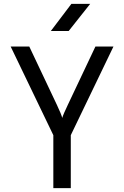

<svg xmlns="http://www.w3.org/2000/svg" viewBox="-20 -970 640 990"><path d="M255 0V-273L35 -730H131L273 -430Q285 -405 292 -387.5Q299 -370 301 -362Q303 -370 310.5 -387.5Q318 -405 330 -430L472 -730H565L345 -273V0ZM242 -810 348 -950H445L334 -810Z"/></svg>

Font: JetBrainsMonoNL NFM
Style: Regular
Weight: 400
Monospace: yes
Designer: Philipp Nurullin, Konstantin Bulenkov
Foundry: JetBrains
Version: Version 2.304; ttfautohint (v1.8.4.7-5d5b);Nerd Fonts 3.3.0